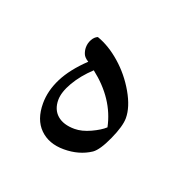

<svg xmlns="http://www.w3.org/2000/svg" viewBox="-100 -537 609 669"><g transform="rotate(20 204.0 -202.5)"><path d="M141.6 -360.4Q141.6 -376 149.2 -389.6Q156.7 -403.3 168.5 -408.2Q213.4 -392.6 256.1 -355.2Q298.8 -317.9 327.9 -267.3Q356.9 -216.8 356.9 -175.8Q356.9 -146 333.5 -94.2Q310.1 -42.5 289.1 -27.8Q247.1 0 190.4 0Q134.3 0 101.1 -33Q67.9 -65.9 67.9 -126Q67.9 -172.9 91.6 -220Q115.2 -267.1 166.5 -315.9Q150.9 -325.2 146.2 -336.9Q141.6 -348.6 141.6 -360.4ZM113.8 -155.3Q113.8 -119.6 136.7 -99.6Q159.7 -79.6 201.2 -79.6Q228 -79.6 259.8 -94.2Q291.5 -108.9 307.6 -124Q287.1 -222.7 194.8 -294.4Q157.7 -259.8 135.7 -221.9Q113.8 -184.1 113.8 -155.3ZM168.9 -457ZM215.3 29.3ZM215.3 51.8Z"/></g></svg>

Font: Noto Naskh Arabic
Style: Regular
Weight: 400
Designer: Monotype Design team
Foundry: Monotype Imaging Inc.
Version: Version 1.01